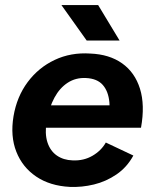

<svg xmlns="http://www.w3.org/2000/svg" viewBox="-20 -721 598 753"><path d="M254 12Q176 8 122 -28.5Q68 -65 44 -126Q20 -187 33 -265Q46 -342 88.5 -399Q131 -456 194.5 -486Q258 -516 334 -511Q409 -508 459 -472.5Q509 -437 529 -373Q549 -309 533 -220H403Q413 -277 409 -320Q405 -363 383 -388Q361 -413 317 -415Q277 -417 245.5 -396.5Q214 -376 193.5 -338Q173 -300 163 -247Q155 -197 166 -163Q177 -129 203 -111Q229 -93 265 -92Q308 -90 342.5 -110Q377 -130 395 -162L503 -111Q478 -65 437 -37Q396 -9 348.5 2.5Q301 14 254 12ZM115 -220 119 -308H474L470 -220ZM320 -562 221 -701H365L449 -562Z"/></svg>

Font: Figtree Light
Style: Bold Italic
Weight: 700
Italic angle: -9.5°
Version: Version 2.000